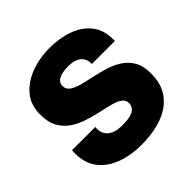

<svg xmlns="http://www.w3.org/2000/svg" viewBox="-183 -850 1014 1014"><g transform="rotate(-45 324.0 -343.0)"><path d="M310 10Q235 10 171.5 -13Q108 -36 69.5 -83.5Q31 -131 31 -207Q31 -213 31 -218.5Q31 -224 32 -230H206Q205 -226 205 -223Q205 -220 205 -216Q205 -193 216 -175Q227 -157 250.5 -146Q274 -135 312 -135Q355 -135 378 -142Q401 -149 411 -162.5Q421 -176 421 -193Q421 -217 400.5 -231Q380 -245 346.5 -253.5Q313 -262 273.5 -270.5Q234 -279 193.5 -292.5Q153 -306 120 -328.5Q87 -351 66.5 -388Q46 -425 46 -482Q46 -553 85 -600Q124 -647 188.5 -671.5Q253 -696 330 -696Q405 -696 466 -674Q527 -652 563.5 -607Q600 -562 600 -490V-478H428V-485Q428 -506 417.5 -522.5Q407 -539 386 -548.5Q365 -558 332 -558Q301 -558 279.5 -552Q258 -546 247 -534.5Q236 -523 236 -505Q236 -481 256.5 -466.5Q277 -452 310.5 -443Q344 -434 385 -425.5Q426 -417 466 -404.5Q506 -392 539.5 -370.5Q573 -349 593.5 -313.5Q614 -278 614 -223Q614 -140 574.5 -89Q535 -38 466.5 -14Q398 10 310 10Z"/></g></svg>

Font: Chivo Medium ExtraBold
Style: Regular
Weight: 800
Version: Version 2.002